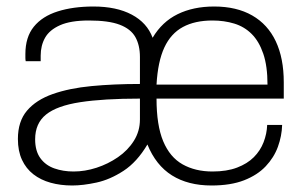

<svg xmlns="http://www.w3.org/2000/svg" viewBox="-20 -558 932 590"><path d="M202 12Q166 12 135.5 3.5Q105 -5 82.5 -22.5Q60 -40 47.5 -67Q35 -94 35 -131Q35 -185 63 -218Q91 -251 142 -269Q193 -287 261.5 -293.5Q330 -300 410 -300V-383Q410 -419 396 -444Q382 -469 348 -482Q314 -495 253 -495Q197 -495 164.5 -480.5Q132 -466 118.5 -442Q105 -418 105 -387V-370H59Q58 -375 58 -380Q58 -385 58 -392Q58 -444 84 -476Q110 -508 157.5 -523Q205 -538 267 -538Q338 -538 385 -513Q432 -488 449 -442Q478 -491 526 -514.5Q574 -538 638 -538Q707 -538 755 -510.5Q803 -483 827.5 -431Q852 -379 852 -305V-255H461Q461 -173 481.5 -124Q502 -75 541 -53Q580 -31 633 -31Q677 -31 708.5 -43Q740 -55 760 -75Q780 -95 790 -121Q800 -147 801 -174H847Q846 -140 834 -107Q822 -74 796.5 -47Q771 -20 730 -4Q689 12 630 12Q558 12 508.5 -19Q459 -50 433 -114Q401 -60 359.5 -33Q318 -6 276.5 3Q235 12 202 12ZM206 -31Q241 -31 276.5 -42.5Q312 -54 342.5 -75Q373 -96 391.5 -125.5Q410 -155 410 -191V-255Q298 -255 226.5 -244Q155 -233 121.5 -206Q88 -179 88 -130Q88 -94 104 -72Q120 -50 147 -40.5Q174 -31 206 -31ZM461 -298H802Q802 -355 789 -393Q776 -431 753.5 -453.5Q731 -476 700 -485.5Q669 -495 633 -495Q579 -495 542 -475Q505 -455 485 -412Q465 -369 461 -298Z"/></svg>

Font: Archivo SemiBold Thin
Style: Regular
Weight: 250
Version: Version 2.001